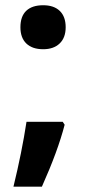

<svg xmlns="http://www.w3.org/2000/svg" viewBox="-20 -576 330 725"><path d="M216.8 -116.2 224.1 -105Q198.7 -6.3 138.2 128.9H30.8Q62.5 -1 80.1 -116.2ZM57.1 -473.1Q57.1 -514.2 79.1 -535.2Q101.1 -556.2 143.1 -556.2Q183.6 -556.2 205.8 -534.7Q228 -513.2 228 -473.1Q228 -433.6 205.3 -411.9Q182.6 -390.1 143.1 -390.1Q102.1 -390.1 79.6 -411.6Q57.1 -433.1 57.1 -473.1Z"/></svg>

Font: Samim FD
Style: Bold-FD
Weight: 700
Foundry: DejaVu fonts team - Redesigned by Saber Rastikerdar
Version: Version 4.0.1